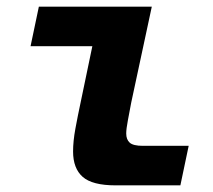

<svg xmlns="http://www.w3.org/2000/svg" viewBox="-20 -558 640 578"><path d="M328 0Q258 0 229 -25.5Q200 -51 200 -102Q200 -133 207 -171Q214 -209 223 -251L258 -419H72L97 -538H437L375 -249Q370 -222 365 -196Q360 -170 360 -156Q360 -138 370.5 -128.5Q381 -119 410 -119H548L523 0Z"/></svg>

Font: Geist Mono ExtraBold
Style: Italic
Weight: 800
Italic angle: -12°
Monospace: yes
Designer: Basement.studio, Andrés Briganti, Mateo Zaragoza
Foundry: Basement.studio, Vercel, Andrés Briganti, Guido Ferreyra, Mateo Zaragoza
Version: Version 1.500; ttfautohint (v1.8.4.7-5d5b)